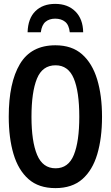

<svg xmlns="http://www.w3.org/2000/svg" viewBox="-20 -959 570 988"><path d="M265 9Q179 9 126.5 -37.5Q74 -84 49.5 -166.5Q25 -249 25 -359Q25 -533 82.5 -629.5Q140 -726 265 -726Q350 -726 402.5 -679.5Q455 -633 480 -550.5Q505 -468 505 -358Q505 -248 480.5 -165.5Q456 -83 403.5 -37Q351 9 265 9ZM266 -93Q332 -93 360 -162Q388 -231 388 -358Q388 -488 359.5 -555.5Q331 -623 266 -623Q198 -623 170 -554Q142 -485 142 -358Q142 -231 171 -162Q200 -93 266 -93ZM264 -939Q329 -939 368 -900Q407 -861 408 -793H339Q335 -831 315 -847Q295 -863 264 -863Q234 -863 214.5 -847Q195 -831 190 -793H122Q124 -864 162 -901.5Q200 -939 264 -939Z"/></svg>

Font: Noto Sans Mono Condensed SemiBold
Style: Regular
Weight: 600
Width: 3
Designer: Monotype Design Team
Foundry: Monotype Imaging Inc.
Version: Version 2.014